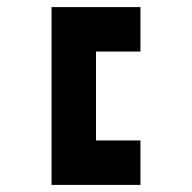

<svg xmlns="http://www.w3.org/2000/svg" viewBox="-20 -395 540 540"><path d="M375 -375V-250H250V0H375V125H125V-375Z"/></svg>

Font: Bytesized
Style: Regular
Weight: 400
Monospace: yes
Designer: baltdev
Version: Version 1.000